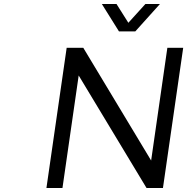

<svg xmlns="http://www.w3.org/2000/svg" viewBox="-20 -939 935 959"><path d="M211.9 0 313 -700.2H396L734.9 -137.2L815.9 -700.2H895L793.9 0H711.9L373 -562L292 0ZM488.8 -918.9H562L621.1 -825.2L706.1 -918.9H778.8L655.8 -782.2H574.2Z"/></svg>

Font: Trueno Light
Style: Italic
Weight: 300
Designer: Julieta Ulanovsky
Foundry: Julieta Ulanovsky
Version: Version 3.001b | FøM Fix